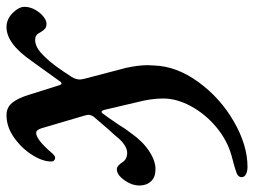

<svg xmlns="http://www.w3.org/2000/svg" viewBox="-128 -360 763 576"><g transform="rotate(-90 253.0 -71.5)"><path d="M10 272Q10 262 23 257Q36 252 75 242Q121 229 160 196.5Q199 164 222.5 121Q246 78 246 37Q246 1 235 -41L212 -139Q210 -146 207 -147.5Q204 -149 200 -143Q195 -137 167 -96Q156 -77 141 -58Q117 -24 88 -5Q59 14 34 14Q10 14 -2.5 0.5Q-15 -13 -15 -34Q-15 -57 1 -79.5Q17 -102 34 -102Q44 -102 55 -85Q64 -71 83 -71Q102 -71 124 -94Q132 -104 154 -128Q189 -168 191 -171Q197 -180 197 -187Q197 -190 195 -198L157 -327Q152 -344 143 -344Q122 -344 80 -294Q73 -287 68 -287Q64 -287 60.5 -290Q57 -293 57 -299Q57 -325 77 -356.5Q97 -388 129 -410.5Q161 -433 196 -433Q219 -433 233 -416Q247 -399 257 -366L286 -274Q288 -268 291 -268Q295 -268 299 -275L358 -357Q386 -397 411 -415Q436 -433 460 -433Q484 -433 502.5 -414.5Q521 -396 521 -379Q521 -363 512.5 -347.5Q504 -332 492 -322.5Q480 -313 471 -313Q461 -313 456 -317Q451 -321 446 -329Q441 -339 436 -343Q431 -347 421 -347Q411 -347 399 -341Q387 -335 369 -316Q347 -294 311 -238Q303 -225 303 -213Q303 -210 305 -200L338 -74Q346 -37 346 -9L345 10Q343 77 295.5 142.5Q248 208 177 249Q106 290 41 290Q28 290 19 285.5Q10 281 10 272Z"/></g></svg>

Font: EB Garamond
Style: Bold Italic
Weight: 700
Italic angle: -17.2°
Designer: Georg Duffner and Octavio Pardo
Foundry: Georg Duffner
Version: Version 1.000